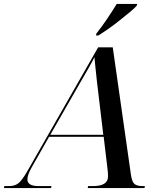

<svg xmlns="http://www.w3.org/2000/svg" viewBox="-81 -954 811 974"><path d="M-61 0 -59 -10H-35Q-6 -10 12.5 -24.5Q31 -39 59 -88L417 -714H491L583 -69Q588 -33 600.5 -21.5Q613 -10 642 -10H654L652 0H364L366 -10H391Q467 -10 467 -59Q467 -67 466.5 -76Q466 -85 465 -92L445 -260H168L78 -102Q67 -82 62.5 -68Q58 -54 58 -44Q58 -10 115 -10H180L178 0ZM295 -481 174 -270H443L419 -472Q415 -502 411 -538.5Q407 -575 403.5 -608.5Q400 -642 398 -664Q388 -643 370 -611.5Q352 -580 332 -545.5Q312 -511 295 -481ZM408 -784Q434 -816 462.5 -858.5Q491 -901 511 -934H615L612 -924Q600 -911 577 -892Q554 -873 526.5 -851Q499 -829 470.5 -809Q442 -789 418 -774H406Z"/></svg>

Font: Noto Serif Display Medium
Style: Italic
Weight: 500
Italic angle: -12°
Designer: Monotype Design Team
Foundry: Monotype Imaging Inc.
Version: Version 2.009